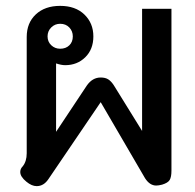

<svg xmlns="http://www.w3.org/2000/svg" viewBox="-20 -623 663 654"><path d="M512 9Q490 9 474 -16L323 -275L145 -13Q129 11 105 11Q88 11 70 -4Q49 -21 49 -37Q49 -48 57 -56Q71 -73 71 -101V-497Q71 -545 102 -574Q133 -603 185 -603Q237 -603 267.5 -573.5Q298 -544 298 -499Q298 -455 270.5 -428Q243 -401 202 -401Q189 -401 171 -407V-174L276 -332Q295 -359 323 -359Q339 -359 349 -352.5Q359 -346 368 -332L464 -177V-593H564V-42Q564 -20 558 -10Q552 0 532 6Q520 9 512 9ZM228 -499Q228 -517 216 -529.5Q204 -542 185 -542Q167 -542 154.5 -529.5Q142 -517 142 -499Q142 -481 154.5 -469Q167 -457 185 -457Q204 -457 216 -468.5Q228 -480 228 -499Z"/></svg>

Font: Niramit Medium
Style: Regular
Weight: 500
Designer: Katatrad Aksorn Co.,Ltd.
Foundry: Cadson Demak Co.,Ltd.
Version: Version 1.000; ttfautohint (v1.6)